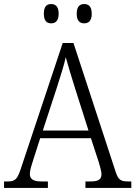

<svg xmlns="http://www.w3.org/2000/svg" viewBox="-21 -926 667 946"><path d="M394 -811C415 -811 431 -823 431 -858C431 -895 415 -906 394 -906C373 -906 357 -895 357 -858C357 -823 373 -811 394 -811ZM231 -811C252 -811 268 -823 268 -858C268 -895 252 -906 231 -906C210 -906 195 -895 195 -858C195 -823 210 -811 231 -811ZM-1 0H215V-32H184C140 -32 126 -45 126 -70C126 -87 137 -121 143 -139L177 -245H427L464 -132C469 -114 479 -84 479 -69C479 -44 467 -32 425 -32H400V0H626V-32H612C573 -32 562 -40 549 -79L341 -714H288L84 -102C65 -43 55 -32 17 -32H-1ZM190 -283 259 -494C276 -548 295 -606 303 -644C314 -603 332 -545 351 -484L415 -283Z"/></svg>

Font: Noto Serif Myanmar SemiCondensed Light
Style: Regular
Weight: 300
Width: 4
Designer: Ben Mitchell and the Monotype Design Team
Foundry: Monotype Imaging Inc.
Version: Version 2.106